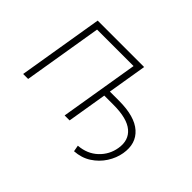

<svg xmlns="http://www.w3.org/2000/svg" viewBox="-129 -796 1159 1159"><g transform="rotate(45 450.0 -216.5)"><path d="M532.2 -545.9 490.7 -294.9H568.8Q703.1 -294.9 764.9 -239.7Q826.7 -184.6 810.5 -89.4Q802.2 -40.5 773.4 4.4Q744.6 49.3 698.7 79.1Q652.8 108.9 592.3 112.8L585 72.8Q659.7 66.9 708.5 21Q757.3 -24.9 768.1 -91.3Q780.8 -168 729.7 -210.9Q678.7 -253.9 562.5 -253.9H483.9L441.9 0H399.4L482.9 -504.9H171.4L87.9 0H45.4L135.7 -545.9Z"/></g></svg>

Font: Inter Extra Light
Style: Italic
Weight: 200
Italic angle: -9.39999°
Designer: Rasmus Andersson
Foundry: rsms
Version: Version 4.000;git-3c8e0fc